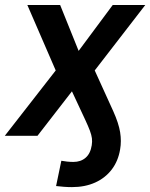

<svg xmlns="http://www.w3.org/2000/svg" viewBox="-45 -556 615 786"><path d="M249.5 210Q232.4 210 216.1 208.7Q199.7 207.5 184.6 205.6L206.1 102.1Q215.8 104 229.5 105.5Q243.2 106.9 255.4 106.9Q285.6 106.9 305.4 89.8Q325.2 72.8 330.6 38.6Q333 23.9 331.3 10.3Q329.6 -3.4 323 -21Q316.4 -38.6 304.2 -64.9L249.5 -182.1L108.4 0H-25.4L183.1 -267.6L66.9 -535.6H201.2L276.9 -347.7L416.5 -535.6H549.8L342.8 -267.6L418.5 -101.1Q440.9 -51.3 446.8 -14.6Q452.6 22 446.8 55.2Q439 103 412.6 137.7Q386.2 172.4 344.7 191.2Q303.2 210 249.5 210Z"/></svg>

Font: Inter 20pt SemiBold
Style: Italic
Weight: 600
Italic angle: -9.3988°
Version: Version 4.001;git-66647c0bb